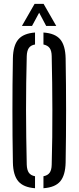

<svg xmlns="http://www.w3.org/2000/svg" viewBox="-20 -976 410 1002"><path d="M162.8 6.3Q102.4 1.8 75.5 -29.9Q48.6 -61.6 47.3 -127.8Q45.9 -197.9 45.4 -265.4Q44.9 -332.9 44.9 -399.9Q44.9 -466.9 45.4 -534.4Q45.9 -601.9 47.3 -672Q48.6 -738.5 75.5 -770.2Q102.4 -801.8 162.8 -806.3V-743.8Q140.6 -740 130.6 -725.6Q120.6 -711.2 119.6 -683.3Q117.6 -613.6 116.8 -543.3Q115.9 -472.9 115.9 -402.1Q115.9 -331.2 117 -259.9Q118 -188.6 119.6 -116.5Q120.6 -88.9 130.6 -74.6Q140.6 -60.4 162.8 -56.2ZM206.8 6.3V-56.2Q229 -60.4 239.1 -74.6Q249.3 -88.9 249.8 -116.5Q251.9 -188.6 252.7 -259.9Q253.5 -331.2 253.3 -402.1Q253.1 -472.9 252.3 -543.3Q251.5 -613.6 249.8 -683.3Q249.3 -711.2 239.1 -725.2Q228.9 -739.2 206.8 -743.8V-806.3Q267.9 -802.1 294.4 -770.4Q321 -738.7 322.5 -672Q323.7 -601.7 324.3 -534Q324.9 -466.3 324.9 -399.6Q324.9 -332.8 324.3 -265.3Q323.7 -197.9 322.5 -127.8Q321 -61.4 294.4 -29.7Q267.9 2 206.8 6.3ZM94.4 -840.6 160.5 -955.8H207.5L273.6 -840.6H221L184.4 -909.7L147.1 -840.6Z"/></svg>

Font: Big Shoulders Stencil Display SC Thin
Style: Regular
Weight: 100
Designer: Patric King
Foundry: XO Type Co
Version: Version 2.001